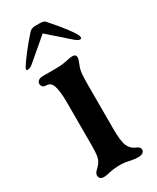

<svg xmlns="http://www.w3.org/2000/svg" viewBox="-177 -720 643 784"><g transform="rotate(-30 145.0 -327.5)"><path d="M47 -10Q47 -16 51 -22Q55 -28 61 -33Q71 -43 76 -50Q85 -63 87.5 -80.5Q90 -98 90 -130V-332Q90 -385 80 -412Q76 -422 69 -427Q62 -432 50 -432Q41 -432 35.5 -437.5Q30 -443 30 -452Q30 -460 37.5 -466Q45 -472 60 -472H118Q153 -472 181 -479Q193 -482 203 -482Q220 -482 220 -467Q220 -458 209 -432Q203 -417 201.5 -397Q200 -377 200 -343V-332V-140Q200 -83 210 -60Q220 -38 240 -30Q260 -22 260 -10Q260 -1 252.5 4.5Q245 10 230 10Q216 10 196 6Q172 0 149 0Q119 0 95 6Q79 10 70 10Q47 10 47 -10ZM18 -542Q31 -562 52.5 -590Q74 -618 105 -653Q115 -665 135 -665H155Q177 -665 183 -655Q221 -612 243.5 -582Q266 -552 271 -539Q273 -532 271.5 -528.5Q270 -525 265 -525Q256 -525 236 -543L145 -623L51 -543Q40 -533 33 -529Q26 -525 18 -525Q7 -525 18 -542Z"/></g></svg>

Font: Raigarh
Style: Regular
Weight: 400
Designer: jaikishan Patel
Foundry: MagicType
Version: Version 1.000;FEAKit 1.0